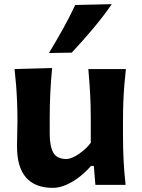

<svg xmlns="http://www.w3.org/2000/svg" viewBox="-20 -880 675 914"><path d="M231.7 14.3Q263.6 14.3 296.9 -0.8Q330.3 -15.8 360.4 -39.6Q390.6 -63.3 412.7 -90.1H426.7L434.1 0H577.9Q571.3 -59.3 568.4 -115.1Q565.5 -170.9 565.5 -239.5V-301.1Q565.5 -352.2 567.1 -393.8Q568.7 -435.4 571.8 -473.6Q574.9 -511.8 579.3 -551.3H400.5Q405.7 -492 408.9 -437.2Q412.1 -382.4 412.1 -320.1V-200.5Q396.8 -179.7 375.4 -162Q354 -144.3 332.7 -133.7Q311.3 -123.1 295.8 -123.1Q251.1 -123.1 233.9 -153.1Q216.7 -183.2 216.7 -243.5V-320.1Q216.7 -382.4 219.6 -439.6Q222.5 -496.8 228.1 -556.1L49.3 -551.3Q53.7 -511.8 56.7 -473.6Q59.7 -435.4 61.4 -393.8Q63.1 -352.2 63.1 -301.1Q63.1 -272.6 62 -245.2Q61 -217.9 61 -181.8Q61 -84.3 103.9 -35Q146.9 14.3 231.7 14.3ZM213 -627.6 321.4 -629.4Q373.9 -685.3 422.4 -743Q471 -800.6 512.2 -860.2L338.2 -856.3Q311.2 -798.8 279.5 -742Q247.9 -685.2 213 -627.6Z"/></svg>

Font: Pinar-VF
Style: Regular
Weight: 300
Designer: Amin Abedi
Version: Version 3.0